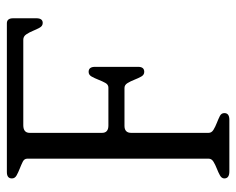

<svg xmlns="http://www.w3.org/2000/svg" viewBox="-86 -618 704 573"><g transform="rotate(-90 266.5 -332.0)"><path d="M498 -576Q498 -557 484 -557Q475 -557 470 -566Q465 -575 460.5 -586Q456 -597 450 -606Q444 -615 434 -615H179Q156 -615 156 -596V-380Q156 -361 178 -361H291Q300 -361 305 -370Q310 -379 314.5 -390.5Q319 -402 324 -411Q329 -420 338 -420Q353 -420 353 -401V-272Q353 -254 338 -254Q329 -254 324 -263Q319 -272 314.5 -283.5Q310 -295 304.5 -304Q299 -313 290 -313H177Q156 -313 156 -293V-62Q156 -53 165 -47.5Q174 -42 185.5 -37.5Q197 -33 206 -28.5Q215 -24 215 -15Q215 0 195 0H41Q20 0 20 -15Q20 -23 29 -28Q38 -33 49.5 -37.5Q61 -42 70 -47.5Q79 -53 79 -62V-603Q79 -612 70 -616.5Q61 -621 49.5 -625.5Q38 -630 29 -635Q20 -640 20 -649Q20 -664 39 -664H483Q498 -664 498 -645Z"/></g></svg>

Font: Jura
Style: Regular
Weight: 400
Designer: Ed Merritt
Foundry: Ten by Twenty
Version: Version 1.007